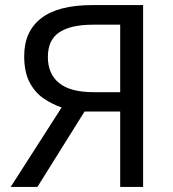

<svg xmlns="http://www.w3.org/2000/svg" viewBox="-20 -734 679 754"><path d="M312 -296 127 0H22L222 -312Q184 -325 150.5 -348Q117 -371 96 -411Q75 -451 75 -514Q75 -611 142 -662.5Q209 -714 342 -714H542V0H452V-296ZM452 -637H344Q259 -637 213.5 -607.5Q168 -578 168 -510Q168 -444 212 -408Q256 -372 348 -372H452Z"/></svg>

Font: Noto Sans IKEA
Style: Regular
Weight: 400
Designer: Monotype Design Team
Foundry: Monotype Imaging Inc.
Version: Version 2.001